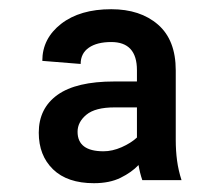

<svg xmlns="http://www.w3.org/2000/svg" viewBox="-20 -741 482 423"><path d="M293.5 -344.2Q288.1 -359.9 285.2 -377.4Q270 -361.3 245.8 -349.4Q221.7 -337.4 187 -337.4Q128.4 -337.4 96.9 -367.9Q65.4 -398.4 65.4 -448.7Q65.4 -502.4 106.7 -532Q147.9 -561.5 231.9 -561.5H281.7V-586.4Q281.7 -648.4 225.1 -648.4Q193.8 -648.4 175.8 -636Q157.7 -623.5 157.7 -600.1L73.2 -606.9Q73.2 -656.2 114.7 -688.5Q156.2 -720.7 225.1 -720.7Q289.1 -720.7 328.1 -686.8Q367.2 -652.8 367.2 -585.9V-432.6Q367.2 -408.7 370.1 -387.2Q373 -365.7 379.9 -344.2ZM208 -407.7Q227.5 -407.7 248 -416.7Q268.6 -425.8 281.7 -438V-504.4H232.4Q189.9 -504.4 170.4 -488.3Q150.9 -472.2 150.9 -450.7Q150.9 -407.7 208 -407.7Z"/></svg>

Font: Vazirmatn RD Black
Style: Regular
Weight: 900
Designer: Saber Rastikerdar
Foundry: Saber Rastikerdar
Version: Version 32.102